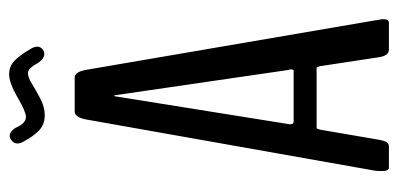

<svg xmlns="http://www.w3.org/2000/svg" viewBox="-250 -639 889 429"><g transform="rotate(-90 194.5 -424.5)"><path d="M245.1 -806.6Q236.3 -806.6 221.4 -797.4Q206.5 -788.1 188 -778.6Q169.4 -769 151.9 -769Q140.1 -769 130.9 -772.9Q121.6 -776.9 114.5 -784.9Q107.4 -793 103.8 -798.1Q100.1 -803.2 94.7 -813Q88.4 -822.3 88.4 -829.6Q88.4 -836.9 93.8 -842Q99.1 -847.2 106 -847.2Q115.2 -847.2 123.5 -834Q133.3 -811 147.9 -811Q159.2 -811 191.4 -829.8Q223.6 -848.6 243.2 -848.6Q260.7 -848.6 272.9 -836.9Q285.2 -825.2 297.9 -803.7Q304.7 -793.5 304.7 -786.1Q304.7 -779.3 299.8 -774.7Q294.9 -770 288.6 -770Q281.7 -770 275.6 -775.6Q269.5 -781.2 265.9 -788.3Q262.2 -795.4 256.8 -801Q251.5 -806.6 245.1 -806.6ZM137.7 -212.9H251.5Q253.9 -212.9 253.9 -219.7Q253.9 -222.7 252.9 -223.1L196.3 -611.3Q196.3 -611.3 195.3 -614.3Q193.8 -614.3 193.8 -611.8L131.8 -224.6Q131.3 -222.7 131.3 -220.2Q131.3 -212.9 137.7 -212.9ZM34.2 0Q26.9 0 26.9 -14.6V-21.5Q26.9 -26.4 27.3 -29.3L142.1 -676.8Q147 -702.1 159.7 -702.1H235.4Q248.5 -702.1 252.9 -676.8L363.8 -29.3Q363.8 -26.9 365 -21.7Q366.2 -16.6 366.2 -14.2Q366.2 0 358.4 0H297.9Q284.7 0 281.2 -22L261.2 -153.3Q259.3 -161.6 256.8 -161.6H123Q121.1 -161.6 119.1 -152.8L96.7 -22Q94.2 -8.8 90.8 -4.4Q87.4 0 81.5 0Z"/></g></svg>

Font: BenchNine
Style: Regular
Weight: 400
Designer: Vernon Adams
Foundry: Vernon Adams
Version: Version 1 ; ttfautohint (v0.92.18-e454-dirty) -l 8 -r 50 -G 